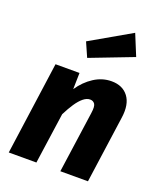

<svg xmlns="http://www.w3.org/2000/svg" viewBox="-152 -934 870 1032"><g transform="rotate(20 283.5 -418.5)"><path d="M412 -548.8Q475.4 -548.8 507.9 -505.7Q540.4 -462.7 529.4 -385L475.5 0H317.5L366.9 -350.4Q372.9 -390.8 363.4 -404Q353.9 -417.1 336.9 -417.1Q317.5 -417.1 298.1 -401.3Q278.7 -385.5 259.8 -357.4Q241 -329.3 221.9 -291.3L180.5 0H22.5L96.5 -531.6H233.7L231.6 -438.3Q265.3 -488.4 312.1 -518.6Q358.9 -548.8 412 -548.8ZM208.6 -703.3 441.1 -836.8 490.6 -716.2 244.6 -621.7Z"/></g></svg>

Font: Fira Sans Variable
Style: Italic
Weight: 397
Italic angle: -8°
Designer: Carrois Corporate & Edenspiekermann AG
Foundry: Carrois Corporate GbR & Edenspiekermann AG
Version: Version 4.202